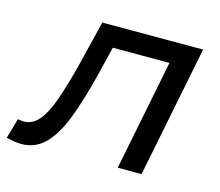

<svg xmlns="http://www.w3.org/2000/svg" viewBox="-130 -635 855 747"><g transform="rotate(15 297.0 -261.0)"><path d="M-48 -1 -25 -82Q-11 -79 -1 -79Q35 -79 61 -111Q87 -143 107 -201Q127 -259 147 -335L195 -530H601L495 0H399L488 -446H260L231 -328Q204 -220 175 -145Q146 -70 107 -31Q68 8 13 8Q-3 8 -17 5.5Q-31 3 -48 -1Z"/></g></svg>

Font: Montserrat Medium
Style: Italic
Weight: 500
Italic angle: -11.3°
Designer: Julieta Ulanovsky
Foundry: Julieta Ulanovsky
Version: Version 9.000; ttfautohint (v1.8.4.7-5d5b)